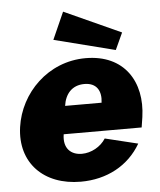

<svg xmlns="http://www.w3.org/2000/svg" viewBox="-53 -783 697 839"><g transform="rotate(-5 295.5 -363.5)"><path d="M255 -737 202 -618 470 -550 504 -624ZM211 -203H553L560 -248C582 -401 505 -526 335 -526C170 -526 45 -399 24 -251C2 -95 106 10 268 10C382 10 478 -41 532 -134L388 -169C366 -134 324 -111 283 -111C236 -111 201 -141 211 -203ZM228 -326C235 -377 265 -414 320 -414C374 -414 395 -377 388 -326Z"/></g></svg>

Font: United Sans Black
Style: Italic
Weight: 900
Italic angle: -8°
Designer: Pablo Impallari, Rodrigo Fuenzalida (Modified by Dan O. Williams)
Version: Version 1.000;PS 001.000;hotconv 1.0.88;makeotf.lib2.5.64775